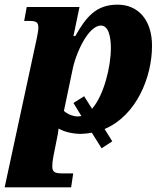

<svg xmlns="http://www.w3.org/2000/svg" viewBox="-60 -566 704 826"><path d="M377 72 423 42 390 -11C526 -68 594 -233 594 -369C594 -483 532 -546 446 -546C354 -546 311 -494 264 -411H256L282 -536H55L44 -476H67C100 -476 105 -467 105 -446C105 -433 101 -418 98 -400L-40 240H246L255 180H211C176 180 165 175 165 150C165 137 166 126 170 105L184 35C188 19 191 -2 192 -13C218 2 254 10 289 10C305 9 320 8 335 5ZM275 -65C251 -65 226 -78 215 -89L251 -261C265 -337 320 -456 374 -456C407 -456 417 -408 417 -359C417 -279 387 -156 336 -98L302 -152L256 -123L290 -67C285 -66 280 -65 275 -65Z"/></svg>

Font: Noto Serif SemiCondensed Black
Style: Italic
Weight: 900
Width: 4
Italic angle: -12°
Designer: Monotype Design Team
Foundry: Monotype Imaging Inc.
Version: Version 2.014